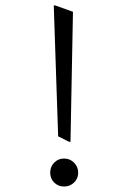

<svg xmlns="http://www.w3.org/2000/svg" viewBox="-20 -724 506 700"><path d="M182 -704 246 -681 237 -207H232L192 -227L176 -704ZM265 -94.5Q265 -73 250 -58.5Q235 -44 213.5 -44Q192 -44 177.5 -58.5Q163 -73 163 -94.5Q163 -116 177.5 -131Q192 -146 213.5 -146Q235 -146 250 -131Q265 -116 265 -94.5Z"/></svg>

Font: Halant
Style: Regular
Weight: 400
Designer: Hitesh Malaviya (Devanagari), Satya Rajpurohit (Latin)
Foundry: Indian Type Foundry
Version: Version 1.100;PS 1.0;hotconv 1.0.78;makeotf.lib2.5.61930; tt